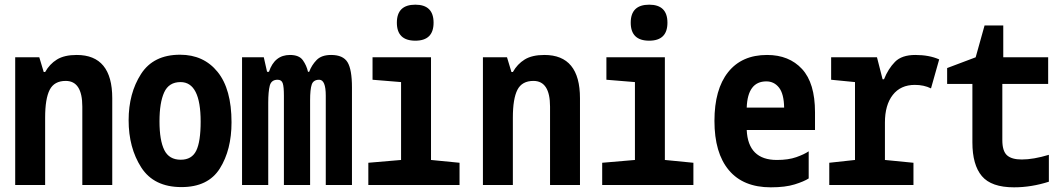

<svg xmlns="http://www.w3.org/2000/svg" viewBox="-20 -791 4540 821"><path d="M173 0V-288Q173 -369 192.5 -407Q212 -445 261 -445Q332 -445 332 -335V0H460V-371Q460 -556 308 -556Q255 -556 223.5 -536.5Q192 -517 173 -483H167L148 -546H45V0Z M970 -268Q970 -410 910.5 -483.5Q851 -557 750 -557Q636 -557 583 -474.5Q530 -392 530 -277Q530 -159 584 -75Q638 9 756 9Q870 9 920 -70.5Q970 -150 970 -268ZM662 -272Q662 -352 682 -396Q702 -440 752 -440Q838 -440 838 -271Q838 -185 819 -146.5Q800 -108 753 -108Q703 -108 682.5 -149.5Q662 -191 662 -272Z M1127 0V-352Q1127 -399 1133.5 -424.5Q1140 -450 1167 -450Q1184 -450 1189 -435Q1194 -420 1194 -382V0H1306V-362Q1306 -409 1313 -429.5Q1320 -450 1345 -450Q1373 -450 1373 -382V0H1485V-417Q1485 -494 1466 -525Q1447 -556 1396 -556Q1355 -556 1334 -534.5Q1313 -513 1302 -484H1297Q1291 -511 1275 -533.5Q1259 -556 1220 -556Q1154 -556 1130 -484H1122L1108 -546H1015V0Z M1834 -694Q1834 -771 1756 -771Q1677 -771 1677 -694Q1677 -617 1756 -617Q1834 -617 1834 -694ZM1945 0V-95L1823 -107V-546H1573V-450L1695 -440V-107L1555 -95V0Z M2173 0V-288Q2173 -369 2192.5 -407Q2212 -445 2261 -445Q2332 -445 2332 -335V0H2460V-371Q2460 -556 2308 -556Q2255 -556 2223.5 -536.5Q2192 -517 2173 -483H2167L2148 -546H2045V0Z M2834 -694Q2834 -771 2756 -771Q2677 -771 2677 -694Q2677 -617 2756 -617Q2834 -617 2834 -694ZM2945 0V-95L2823 -107V-546H2573V-450L2695 -440V-107L2555 -95V0Z M3438 -28V-144Q3419 -131 3385 -119Q3351 -107 3302 -107Q3179 -107 3173 -235H3465V-311Q3465 -436 3409.5 -496Q3354 -556 3260 -556Q3152 -556 3093.5 -482.5Q3035 -409 3035 -274Q3035 -137 3096.5 -63.5Q3158 10 3276 10Q3338 10 3378 -2.5Q3418 -15 3438 -28ZM3257 -443Q3290 -443 3311 -416.5Q3332 -390 3333 -331H3173Q3177 -443 3257 -443Z M3886 0V-95L3764 -107V-267Q3764 -342 3797.5 -385Q3831 -428 3892 -428Q3931 -428 3961 -413L3996 -537Q3953 -556 3894 -556Q3836 -556 3807 -526.5Q3778 -497 3760 -452H3754L3730 -546H3534V-450L3636 -440V-107L3526 -95V0Z M4465 -14V-129Q4399 -109 4349 -109Q4306 -109 4286 -127Q4266 -145 4266 -192V-432H4462V-546H4270V-682H4190L4152 -546L4030 -500V-432H4138V-182Q4138 -86 4178.5 -38Q4219 10 4316 10Q4390 10 4465 -14Z"/></svg>

Font: Noto Sans Mono UI Condensed
Style: Bold
Weight: 700
Width: 3
Designer: Monotype Design team
Foundry: Monotype Imaging Inc.
Version: 1.000